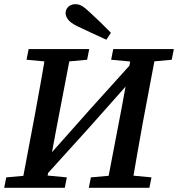

<svg xmlns="http://www.w3.org/2000/svg" viewBox="-28 -899 852 919"><path d="M-8 0 2 -50 136 -62H165L292 -50L282 0ZM73 0 140 -355Q154 -432 168 -509.5Q182 -587 194 -664H315L242 -284L189 0ZM99 -613 109 -664H399L389 -613L259 -601H230ZM397 0 407 -50 541 -62H570L697 -50L687 0ZM481 0 554 -381 606 -664H722L655 -309Q641 -232 627.5 -154.5Q614 -77 601 0ZM504 -613 514 -664H804L794 -613L664 -601H635ZM155 -19 148 -110H167L406 -379L645 -644L649 -553H634L395 -284ZM503 -742 481 -709Q446 -725 411 -741Q376 -757 341 -774Q309 -790 297.5 -806Q286 -822 286 -836Q286 -854 299 -866.5Q312 -879 333 -879Q350 -879 365 -870Q380 -861 403 -839Q428 -816 453.5 -791.5Q479 -767 503 -742Z"/></svg>

Font: Source Serif 4 18pt SemiBold
Style: Italic
Weight: 600
Italic angle: -12°
Designer: Frank Grießhammer
Foundry: Adobe Systems Incorporated
Version: Version 4.004;hotconv 1.0.116;makeotfexe 2.5.65601